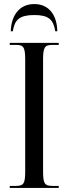

<svg xmlns="http://www.w3.org/2000/svg" viewBox="-20 -925 337 945"><path d="M33 -771H43C52 -828 76 -851 149 -851C219 -851 243 -829 252 -771H262C261 -845 225 -905 149 -905C72 -905 35 -845 33 -771ZM28 0H269V-10H238C199 -10 192 -22 192 -83V-629C192 -692 199 -704 238 -704H269V-714H28V-704H59C97 -704 104 -692 104 -629V-83C104 -22 97 -10 59 -10H28Z"/></svg>

Font: Noto Serif Display ExtraCondensed
Style: Regular
Weight: 400
Width: 2
Designer: Monotype Design Team
Foundry: Monotype Imaging Inc.
Version: Version 2.009